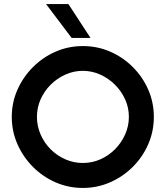

<svg xmlns="http://www.w3.org/2000/svg" viewBox="-20 -917 816 946"><path d="M388 9Q317 9 254 -18.5Q191 -46 142.5 -94.5Q94 -143 66 -206.5Q38 -270 38 -341Q38 -412 66 -475Q94 -538 142.5 -586.5Q191 -635 254 -662.5Q317 -690 388 -690Q460 -690 523 -662.5Q586 -635 634.5 -586.5Q683 -538 710.5 -475Q738 -412 738 -341Q738 -269 710 -205.5Q682 -142 633.5 -94Q585 -46 522 -18.5Q459 9 388 9ZM388 -114Q434 -114 474.5 -132Q515 -150 546.5 -181.5Q578 -213 596.5 -254.5Q615 -296 615 -341Q615 -387 596.5 -427.5Q578 -468 546.5 -499.5Q515 -531 474 -549.5Q433 -568 388 -568Q343 -568 302 -549.5Q261 -531 229.5 -499.5Q198 -468 180 -427.5Q162 -387 162 -341Q162 -296 180 -254.5Q198 -213 229.5 -181.5Q261 -150 302 -132Q343 -114 388 -114ZM333 -730 207 -897H317L426 -730Z"/></svg>

Font: Teachers SemiBold
Style: Regular
Weight: 600
Version: Version 1.001